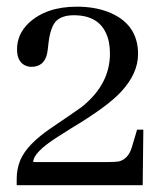

<svg xmlns="http://www.w3.org/2000/svg" viewBox="-20 -547 497 567"><path d="M78.1 -68.4H298.8C312.5 -68.4 323.2 -69 331.1 -70.3C349.3 -74.9 362 -88.5 369.1 -111.3L384.8 -164.1H403.3L401.4 0H29.3V-19.5C29.3 -38.4 32.9 -56.6 40 -74.2C53.1 -105.5 84.3 -137.7 133.8 -170.9C186.5 -206.7 215.8 -226.9 221.7 -231.4C277 -275.7 304.7 -328.1 304.7 -388.7C304.7 -400.4 303.7 -411.5 301.8 -421.9C290.7 -475.3 256.2 -502 198.2 -502C176.8 -502 160.2 -497.1 148.4 -487.3C135.4 -476.2 127 -453.1 123 -418C121.7 -404.9 120.4 -395.2 119.1 -388.7C113.3 -362.6 97.7 -349.6 72.3 -349.6C68.4 -349.6 64.1 -350.3 59.6 -351.6C40 -358.1 30.3 -374.7 30.3 -401.4C30.3 -431.3 42 -457.4 65.4 -479.5C99.9 -511.4 147.1 -527.3 207 -527.3C240.2 -527.3 270.2 -522.5 296.9 -512.7C357.4 -489.9 387.7 -448.2 387.7 -387.7C387.7 -349.3 371.1 -312.2 337.9 -276.4C311.2 -247.1 261.4 -210.6 188.5 -167L148.4 -141.6C101.6 -111.7 78.1 -87.2 78.1 -68.4Z"/></svg>

Font: Abhaya Libre
Style: Regular
Weight: 400
Designer: Pushpananda Ekanayake, Sol Matas, Pathum Egodawatta
Foundry: Mooniak
Version: Version 1.041; ; ttfautohint (v1.5)